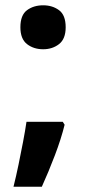

<svg xmlns="http://www.w3.org/2000/svg" viewBox="-20 -576 325 725"><path d="M224 -105Q211 -52 187 11Q163 74 138 129H31Q41 89 50 45.5Q59 2 67 -40Q75 -82 80 -116H217ZM57 -473Q57 -519 82 -537.5Q107 -556 143 -556Q178 -556 203 -537.5Q228 -519 228 -473Q228 -429 203 -409.5Q178 -390 143 -390Q107 -390 82 -409.5Q57 -429 57 -473Z"/></svg>

Font: Noto Sans Tangsa
Style: Bold
Weight: 700
Version: Version 1.504